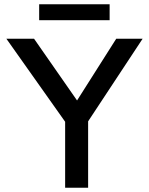

<svg xmlns="http://www.w3.org/2000/svg" viewBox="-20 -882 700 902"><path d="M286 0V-310L10 -700H140L342 -410L526 -700H650L394 -312V0ZM164 -787V-862H495V-787Z"/></svg>

Font: Easer Grotesk
Style: Regular
Weight: 400
Designer: Boardeaser, Bonnie Shaver-Troup, Thomas Jockin
Foundry: Lexend
Version: Version 1.008;Glyphs 3.1.2 (3151)